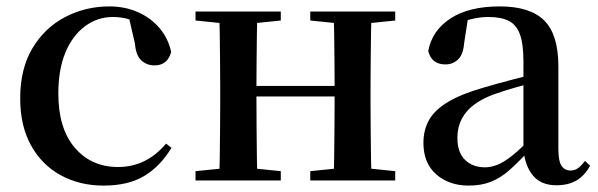

<svg xmlns="http://www.w3.org/2000/svg" viewBox="-20 -563 1867 599"><path d="M303 16Q229 16 170 -16Q111 -48 77 -109Q43 -170 43 -256Q43 -349 81.5 -413Q120 -477 183.5 -510Q247 -543 321 -543Q370 -543 410.5 -525Q451 -507 478 -475Q505 -443 514 -401Q503 -359 462 -359Q438 -359 421 -374.5Q404 -390 401 -427L380 -518L440 -476Q411 -494 385.5 -502Q360 -510 332 -510Q284 -510 245 -481Q206 -452 184 -399Q162 -346 162 -271Q162 -162 213.5 -102Q265 -42 348 -42Q393 -42 430.5 -60.5Q468 -79 498 -115L515 -102Q480 -44 430 -14Q380 16 303 16Z M663 0Q665 -25 665.5 -66.5Q666 -108 666.5 -153Q667 -198 667 -232V-296Q667 -330 666.5 -374.5Q666 -419 665.5 -461Q665 -503 663 -527H783Q782 -503 781.5 -460.5Q781 -418 780.5 -371.5Q780 -325 780 -287V-266Q780 -215 780.5 -163Q781 -111 781.5 -68Q782 -25 783 0ZM1020 0Q1022 -25 1022.5 -68Q1023 -111 1023.5 -163Q1024 -215 1024 -266V-287Q1024 -325 1023.5 -371.5Q1023 -418 1022.5 -460.5Q1022 -503 1020 -527H1139Q1138 -503 1137.5 -461Q1137 -419 1136.5 -374.5Q1136 -330 1136 -296V-232Q1136 -198 1136.5 -153Q1137 -108 1137.5 -66.5Q1138 -25 1139 0ZM590 0V-29L699 -40H748L856 -29V0ZM590 -499V-527H856V-499L748 -488H699ZM948 0V-29L1056 -40H1106L1213 -29V0ZM948 -499V-527H1213V-499L1106 -488H1056ZM723 -262V-295H1080V-262Z M1442 16Q1381 16 1341 -19Q1301 -54 1301 -117Q1301 -158 1319 -189.5Q1337 -221 1379.5 -246Q1422 -271 1493 -291Q1534 -303 1582 -315.5Q1630 -328 1670 -337V-312Q1630 -302 1589.5 -290.5Q1549 -279 1519 -268Q1461 -246 1434 -212.5Q1407 -179 1407 -133Q1407 -87 1431 -64Q1455 -41 1493 -41Q1512 -41 1532 -49Q1552 -57 1578 -77.5Q1604 -98 1639 -135L1652 -84H1622Q1592 -52 1566 -29.5Q1540 -7 1510.5 4.5Q1481 16 1442 16ZM1716 15Q1668 15 1643 -15Q1618 -45 1613 -96V-99V-372Q1613 -426 1602 -456Q1591 -486 1567 -498Q1543 -510 1504 -510Q1477 -510 1449 -503Q1421 -496 1386 -480L1440 -506L1428 -428Q1425 -392 1408.5 -377Q1392 -362 1370 -362Q1326 -362 1316 -404Q1328 -468 1385.5 -505.5Q1443 -543 1539 -543Q1634 -543 1678 -499Q1722 -455 1722 -356V-100Q1722 -60 1732 -45.5Q1742 -31 1760 -31Q1772 -31 1782 -37.5Q1792 -44 1805 -61L1821 -46Q1804 -15 1778.5 0Q1753 15 1716 15Z"/></svg>

Font: Noto Serif KR SemiBold
Style: Regular
Weight: 600
Designer: Ryoko NISHIZUKA 西塚涼子 (kana & ideographs); Frank Grießhammer (Latin, Greek & Cyrillic); Wenlong ZHANG 张文龙 (bopomofo); San
Foundry: Adobe
Version: Version 2.003-H1;hotconv 1.1.1;makeotfexe 2.6.0